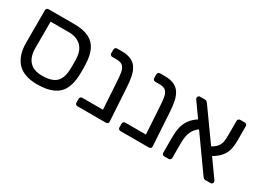

<svg xmlns="http://www.w3.org/2000/svg" viewBox="-37 -1069 2105 1575"><g transform="rotate(30 1015.5 -281.5)"><path d="M317.8 10Q192.6 10 131.8 -55.2Q71.1 -120.5 71.1 -239.6V-548.1Q71.1 -558.3 77.4 -564.6Q83.8 -571 94 -571H334.8Q424.1 -571 477.3 -544.1Q530.4 -517.1 554.8 -464.6Q579.1 -412 582.3 -334.9Q583.3 -324.9 583.3 -302.8Q583.3 -280.7 583.3 -259Q583.3 -237.2 582.3 -227.2Q579.9 -150.6 553.1 -97.3Q526.2 -44.1 468.8 -17Q411.4 10 317.8 10ZM317.6 -71.8Q412.5 -71.8 451.8 -111.6Q491 -151.4 493 -232.2Q494 -242.2 494 -261.9Q494 -281.6 494 -300.8Q494 -319.9 493 -329.9Q491 -410.2 447.4 -450.6Q403.8 -491.1 329.8 -491.1H158.5V-240.3Q158.5 -159.5 198 -115.7Q237.6 -71.8 317.6 -71.8Z M696.9 0Q686.8 0 680.4 -6.4Q674 -12.7 674 -22.9V-57Q674 -67.2 680.4 -73.6Q686.8 -79.9 696.9 -79.9H978.8V-18.9Q978.8 -8.7 972.4 -4.3Q966.1 0 955.9 0ZM918.2 0Q908 0 902.4 -6.4Q896.9 -12.7 895.3 -22.9L876.3 -332.2Q873.7 -381.3 868.1 -417.2Q862.6 -453.1 844.1 -473.2Q825.7 -493.3 782.8 -493.3H741.9Q731.7 -493.3 725.3 -499.7Q718.9 -506.1 718.9 -516.3V-549.9Q718.9 -560.1 725.3 -566.5Q731.7 -572.9 741.9 -572.9H783.8Q840.5 -572.9 875.7 -556.2Q910.9 -539.6 930.2 -508Q949.5 -476.5 958.1 -432.8Q966.7 -389.1 969.6 -335.1L988.5 -22.9Q990.1 -12.7 982.9 -6.4Q975.7 0 965.6 0Z M1103.9 0Q1093.8 0 1087.4 -6.4Q1081 -12.7 1081 -22.9V-57Q1081 -67.2 1087.4 -73.6Q1093.8 -79.9 1103.9 -79.9H1385.8V-18.9Q1385.8 -8.7 1379.4 -4.3Q1373.1 0 1362.9 0ZM1325.2 0Q1315 0 1309.4 -6.4Q1303.9 -12.7 1302.3 -22.9L1283.3 -332.2Q1280.7 -381.3 1275.1 -417.2Q1269.6 -453.1 1251.1 -473.2Q1232.7 -493.3 1189.8 -493.3H1148.9Q1138.7 -493.3 1132.3 -499.7Q1125.9 -506.1 1125.9 -516.3V-549.9Q1125.9 -560.1 1132.3 -566.5Q1138.7 -572.9 1148.9 -572.9H1190.8Q1247.5 -572.9 1282.7 -556.2Q1317.9 -539.6 1337.2 -508Q1356.5 -476.5 1365.1 -432.8Q1373.7 -389.1 1376.6 -335.1L1395.5 -22.9Q1397.1 -12.7 1389.9 -6.4Q1382.7 0 1372.6 0Z M1909.3 0Q1897.6 0 1891.7 -5.8Q1885.9 -11.7 1881.3 -16.5L1514.4 -532.3Q1507.4 -542.8 1507.4 -550.6Q1507.4 -558.8 1513.5 -564.9Q1519.6 -571 1527.8 -571H1574.5Q1586.4 -571 1592.5 -565.1Q1598.7 -559.1 1602.7 -554.1L1970.8 -38.7Q1975.4 -32.3 1976.7 -28.1Q1977.9 -24 1977.9 -20.4Q1977.9 -12.2 1971.8 -6.1Q1965.7 0 1957.5 0ZM1519.3 0Q1509.1 0 1502.8 -6.6Q1496.4 -13.1 1496.4 -23.3V-172.6Q1496.4 -218.7 1505.3 -260.5Q1514.3 -302.3 1540.6 -339.8Q1566.9 -377.4 1620.1 -409.8L1666.4 -342.6Q1630.2 -319.7 1612.1 -290.2Q1593.9 -260.8 1588 -229.5Q1582.1 -198.3 1582.1 -169.3V-23.3Q1582.1 -12.7 1575.7 -6.4Q1569.4 0 1559.2 0ZM1828.6 -182.7 1787.6 -251.7Q1837.3 -274.7 1857.8 -299.8Q1878.3 -325 1882.3 -352.3Q1886.4 -379.6 1886.4 -409.9V-547.7Q1886.4 -558.3 1892.8 -564.6Q1899.1 -571 1909.3 -571H1951.1Q1961.2 -571 1967.6 -564.4Q1974 -557.9 1974 -547.7V-405.1Q1974 -362.8 1964.1 -324.1Q1954.2 -285.4 1923.4 -250.5Q1892.6 -215.5 1828.6 -182.7Z"/></g></svg>

Font: Rubik Light
Style: Regular
Weight: 300
Designer: Hubert and Fischer
Foundry: Hubert and Fischer
Version: Version 2.300;gftools[0.9.30]